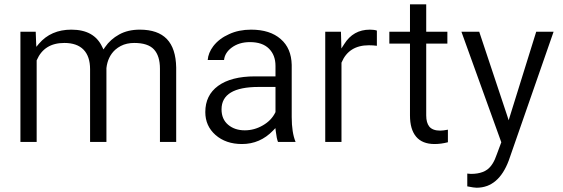

<svg xmlns="http://www.w3.org/2000/svg" viewBox="-20 -669 2623 895"><path d="M146.5 -521 148.4 -469.2 149.4 -450.7 161.1 -464.8Q217.3 -530.8 312.5 -530.8Q366.2 -530.8 401.9 -510.7Q437.5 -490.7 456.5 -450.2L462.4 -438.5L469.2 -448.7Q481.9 -467.3 498.5 -482.2Q515.1 -497.1 535.6 -508.3Q576.2 -530.8 631.8 -530.8Q715.8 -530.8 757.8 -487.1Q799.8 -443.4 801.3 -354V-7.3H725.6V-348.6Q725.6 -408.2 697.8 -438.5Q669.9 -468.8 605.5 -468.8Q587.9 -468.8 572.3 -465.3Q556.6 -461.9 542.7 -454.6Q528.8 -447.3 517.1 -437Q499.5 -420.9 489.3 -399.4Q479 -377.9 476.1 -351.6V-351.1V-350.6V-7.3H399.9V-346.2Q399.9 -406.2 369.4 -437.5Q338.9 -468.8 279.8 -468.8Q186 -468.8 151.4 -388.7L150.9 -387.2V-385.7V-7.3H75.2V-521Z M1275.9 -7.3Q1269.5 -22.9 1265.6 -56.6L1263.7 -71.8L1252.9 -60.5Q1192.4 2.4 1107.9 2.4Q1032.7 2.4 984.4 -40Q937 -82 937 -146.5Q937 -225.1 996.6 -268.6Q1057.6 -313 1168.9 -313H1256.8H1264.2V-320.3V-361.8Q1264.2 -412.1 1233.6 -442.4Q1203.1 -472.7 1145 -472.7Q1094.2 -472.7 1059.6 -446.8Q1043.9 -435.1 1034.9 -420.4Q1025.9 -405.8 1024.4 -389.2H948.2Q950.7 -422.4 974.1 -453.6Q1001.5 -489.3 1047.9 -509.8Q1070.8 -520.5 1096.4 -525.6Q1122.1 -530.8 1150.4 -530.8Q1238.8 -530.8 1288.6 -486.8Q1313.5 -465.3 1326.2 -435.3Q1338.9 -405.3 1339.8 -366.7V-123.5Q1339.8 -51.3 1357.9 -7.3ZM1121.1 -61.5Q1165.5 -61.5 1205.1 -84.5Q1245.1 -107.4 1263.2 -144.5L1264.2 -146.5V-147.9V-256.3V-263.7H1256.8H1186Q1012.7 -263.7 1012.7 -159.2Q1012.7 -113.3 1043.5 -87.4Q1074.2 -61.5 1121.1 -61.5Z M1736.8 -455.6Q1719.2 -458 1699.7 -458Q1606 -458 1572.3 -377.9L1571.8 -376.5V-375V-7.3H1496.1V-521H1569.3L1570.8 -467.3L1571.3 -442.9L1584.5 -463.4Q1626.5 -530.8 1704.1 -530.8Q1724.6 -530.8 1736.8 -526.4Z M1966.8 -648.9V-528.3V-521H1974.1H2065.4V-465.8H1974.1H1966.8V-458.5V-130.9Q1966.8 -96.7 1981.4 -78.6Q1997.1 -60.1 2032.2 -60.1Q2045.9 -60.1 2067.9 -64.5V-5.9Q2035.6 2.4 2005.9 2.4Q1948.7 2.4 1919.9 -31.7Q1891.1 -65.9 1891.1 -130.9V-458.5V-465.8H1883.8H1794.9V-521H1883.8H1891.1V-528.3V-648.9Z M2357.9 -130.4 2479.5 -521H2560.5L2351.6 79.1Q2304.2 205.6 2202.1 206.1L2185.5 204.6L2158.2 199.7V140.1L2174.8 141.6H2175.3Q2191.4 141.6 2204.8 139.4Q2218.3 137.2 2230 132.8Q2241.7 128.4 2251 121.6Q2278.8 101.6 2295.9 50.3L2315.9 -3.4L2316.9 -5.9L2315.9 -8.3L2130.9 -521H2213.9L2344.2 -129.9L2351.1 -108.4Z"/></svg>

Font: Vazir Light UI
Style: Light-UI
Weight: 300
Designer: Saber Rastikerdar
Foundry: Saber Rastikerdar
Version: Version 30.0.0